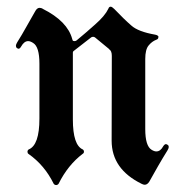

<svg xmlns="http://www.w3.org/2000/svg" viewBox="-20 -526 544 566"><path d="M194.8 -175.8V-174.8V-174.3V-173.8Q194.8 -98.1 224.1 -85.4Q227.5 -83 227.5 -78.9Q227.5 -74.7 224.1 -72.8Q180.2 -39.6 152.8 15.6Q149.9 19.5 145.5 19.5Q141.1 19.5 138.2 15.6Q111.3 -39.1 64 -72.3Q61 -74.2 61 -78.6Q61 -83 64.5 -85.4Q96.2 -98.1 96.2 -176.3V-338.4Q96.2 -388.2 77.6 -399.4Q69.3 -404.8 63 -404.8Q51.3 -404.8 42.5 -389.2Q38.6 -382.3 34.7 -382.3Q32.7 -382.3 29.8 -384.5Q26.9 -386.7 26.9 -391.1Q26.9 -395 30.8 -401.4Q44.9 -423.8 57.9 -447.3Q70.8 -470.7 84.5 -494.1Q89.8 -502.9 96.7 -502.9Q101.6 -502.9 106.4 -500L106.9 -499.5Q178.7 -463.4 192.9 -411.1Q193.8 -405.8 196.3 -405.3Q198.7 -404.8 199.7 -404.8Q203.1 -404.8 205.6 -406.7Q219.2 -418 232.9 -429.7Q246.6 -441.4 260.7 -454.1Q289.1 -479 299.3 -500Q301.3 -506.3 306.2 -506.3Q310.1 -506.3 316.9 -499.5Q346.2 -468.8 367.2 -450.7Q387.2 -432.6 437.5 -423.8Q441.9 -422.9 443.8 -421.6Q445.8 -420.4 446.8 -418.9Q447.3 -417.5 446.8 -416Q446.8 -410.6 440.4 -408.7Q427.7 -403.8 418 -391.8Q408.2 -379.9 408.2 -352.1V-145.5Q408.2 -95.7 426.8 -84.5Q434.6 -79.6 440.9 -79.6Q453.1 -79.6 461.4 -95.2Q465.3 -101.1 469.2 -101.1Q471.2 -101.1 474.4 -98.9Q477.5 -96.7 477.5 -92.8Q477.5 -88.9 473.6 -82.5Q459 -59.1 446 -36.4Q433.1 -13.7 419.9 9.8Q414.1 18.6 406.7 18.6Q402.8 18.6 397.9 16.1Q309.1 -27.3 309.1 -111.3L309.6 -361.3Q309.6 -376 302.2 -380.4H301.8V-381.3L260.3 -415.5Q257.8 -417.5 254.4 -417.5Q252 -417.5 249 -416L198.2 -376.5Q194.8 -374.5 194.8 -370.6Z"/></svg>

Font: UnifrakturMaguntia sl
Style: Regular
Weight: 400
Designer: j. 'mach' wust, based on a font by Peter Wiegel, original typeface by Carl Albert Fahrenwaldt 1901
Version: Version 2010-11-24